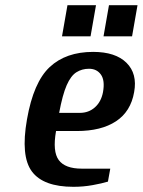

<svg xmlns="http://www.w3.org/2000/svg" viewBox="-20 -710 550 740"><path d="M263 10Q147 10 103 -49Q59 -108 84 -250Q109 -393 171.5 -451.5Q234 -510 339 -510Q425 -510 467.5 -468Q510 -426 497 -355Q484 -280 427 -242.5Q370 -205 276 -205H196Q182 -126 206.5 -93Q231 -60 295 -60H405L396 -10Q373 -3 337 3.5Q301 10 263 10ZM208 -275H288Q322 -275 346 -296.5Q370 -318 377 -355Q385 -400 369 -422.5Q353 -445 323 -445Q296 -445 274.5 -431.5Q253 -418 237 -381.5Q221 -345 208 -275ZM379 -570 400 -690H510L489 -570ZM219 -570 240 -690H350L329 -570Z"/></svg>

Font: Cuprum
Style: Bold Italic
Weight: 700
Italic angle: -10°
Designer: Jovanny Lemonad
Foundry: Jovanny Lemonad
Version: Version 3.000